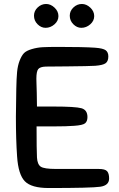

<svg xmlns="http://www.w3.org/2000/svg" viewBox="-20 -939 599 966"><path d="M66 -152Q60 -236 60 -352Q60 -395 62 -493Q63 -545 66 -577Q69 -609 79 -634.5Q89 -660 101 -672Q113 -684 140 -692Q167 -700 195 -701.5Q223 -703 274 -703Q401 -703 458 -699Q499 -696 512 -686Q525 -676 525 -655Q525 -631 511.5 -621Q498 -611 459 -608Q427 -606 319.5 -605Q212 -604 210 -604Q182 -603 172.5 -591.5Q163 -580 163 -543Q163 -540 163.5 -521.5Q164 -503 165 -471Q166 -439 166 -403H249Q359 -403 389.5 -394.5Q420 -386 420 -350Q420 -329 408.5 -319Q397 -309 353 -306Q315 -303 248 -303H164Q164 -183 166 -147Q168 -112 185 -100.5Q202 -89 261 -89H476Q509 -89 519 -77.5Q529 -66 529 -41Q529 -6 484.5 0.5Q440 7 225 7Q138 7 105 -27Q72 -61 66 -152ZM212 -919Q235 -919 254.5 -900.5Q274 -882 274 -858Q274 -834 254 -816.5Q234 -799 209 -799Q187 -799 169 -817Q151 -835 151 -860Q151 -884 169.5 -901.5Q188 -919 212 -919ZM392 -919Q415 -919 434.5 -900.5Q454 -882 454 -858Q454 -834 434 -816.5Q414 -799 389 -799Q367 -799 349 -817Q331 -835 331 -860Q331 -884 349.5 -901.5Q368 -919 392 -919Z"/></svg>

Font: Sniglet
Style: Regular
Weight: 400
Designer: Haley Fiege
Foundry: Haley Fiege, Pablo Impallari, Brenda Gallo
Version: Version 2.000